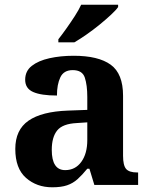

<svg xmlns="http://www.w3.org/2000/svg" viewBox="-20 -786 639 816"><path d="M202 10Q136 10 90.5 -30Q45 -70 45 -153Q45 -234 101 -273Q157 -312 269 -316L351 -319V-374Q351 -424 340.5 -456Q330 -488 289 -488Q251 -488 236.5 -457.5Q222 -427 222 -380Q155 -380 121 -395Q87 -410 87 -447Q87 -484 115 -506Q143 -528 190 -538.5Q237 -549 293 -549Q398 -549 450.5 -511Q503 -473 503 -379V-124Q503 -83 516 -68Q529 -53 563 -53H567V0H381L360 -69H351Q329 -42 309.5 -24.5Q290 -7 265 1.5Q240 10 202 10ZM257 -63Q300 -63 325.5 -98Q351 -133 351 -191V-266L306 -263Q246 -260 223 -231.5Q200 -203 200 -149Q200 -63 257 -63ZM228 -619Q243 -638 261.5 -664Q280 -690 297.5 -717Q315 -744 325 -766H482V-756Q473 -743 451.5 -723Q430 -703 403 -681Q376 -659 348 -639.5Q320 -620 296 -606H228Z"/></svg>

Font: Noto Serif Yezidi
Style: Bold
Weight: 700
Designer: Dalton Maag Ltd
Foundry: Dalton Maag Ltd
Version: Version 1.001; ttfautohint (v1.8.4.7-5d5b)